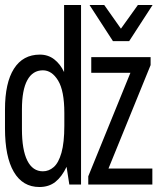

<svg xmlns="http://www.w3.org/2000/svg" viewBox="-20 -740 640 770"><path d="M138 10Q71 10 35.5 -50.5Q0 -111 0 -225V-301Q0 -408 36 -464.5Q72 -521 140 -521Q173 -521 197.5 -502Q222 -483 237 -451V-720H305V0H258L247 -71Q228 -31 202 -10.5Q176 10 138 10ZM152 -53Q176 -53 195.5 -70Q215 -87 226.5 -127.5Q238 -168 238 -236V-287Q238 -376 213 -417Q188 -458 152 -458Q111 -458 89.5 -418.5Q68 -379 68 -302V-222Q68 -139 89.5 -96Q111 -53 152 -53ZM334 0V-33L503 -448H346V-511H584V-479L415 -64H591V0ZM433 -575 339 -720H398L465 -625L533 -720H592L498 -575Z"/></svg>

Font: Chivo Mono Light
Style: Regular
Weight: 300
Monospace: yes
Designer: Hector Gatti
Foundry: Omnibus-Type
Version: Version 1.008